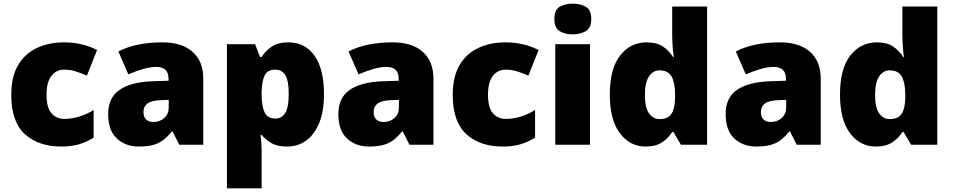

<svg xmlns="http://www.w3.org/2000/svg" viewBox="-20 -889 5241 1056"><path d="M318 -83Q192 -83 117 -151Q42 -219 42 -367Q42 -468 80 -531.5Q118 -595 183.5 -625.5Q249 -656 333 -656Q384 -656 429.5 -645Q475 -634 514 -614L458 -473Q424 -488 394.5 -497Q365 -506 333 -506Q290 -506 263 -472Q236 -438 236 -368Q236 -296 263.5 -265.5Q291 -235 334 -235Q375 -235 416.5 -248Q458 -261 495 -284V-132Q461 -110 418 -96.5Q375 -83 318 -83Z M875 -656Q980 -656 1039 -604Q1098 -552 1098 -456V-93H966L929 -166H925Q902 -137 877.5 -118.5Q853 -100 821 -91.5Q789 -83 743 -83Q671 -83 623 -127Q575 -171 575 -262Q575 -351 636.5 -394Q698 -437 815 -442L907 -445V-453Q907 -490 889 -505.5Q871 -521 840 -521Q807 -521 767 -509.5Q727 -498 686 -480L631 -606Q679 -631 739.5 -643.5Q800 -656 875 -656ZM864 -338Q812 -336 790.5 -319.5Q769 -303 769 -273Q769 -245 784 -231.5Q799 -218 824 -218Q859 -218 883.5 -240Q908 -262 908 -297V-340Z M1566 -656Q1658 -656 1710 -582.5Q1762 -509 1762 -371Q1762 -277 1735.5 -212.5Q1709 -148 1663.5 -115.5Q1618 -83 1560 -83Q1502 -83 1469.5 -104Q1437 -125 1419 -147H1413Q1415 -128 1417 -106Q1419 -84 1419 -55V147H1228V-646H1383L1410 -576H1419Q1439 -608 1473.5 -632Q1508 -656 1566 -656ZM1494 -506Q1452 -506 1436.5 -476Q1421 -446 1419 -387V-372Q1419 -306 1435 -271.5Q1451 -237 1495 -237Q1531 -237 1549.5 -268.5Q1568 -300 1568 -373Q1568 -446 1549 -476Q1530 -506 1494 -506Z M2141 -656Q2246 -656 2305 -604Q2364 -552 2364 -456V-93H2232L2195 -166H2191Q2168 -137 2143.5 -118.5Q2119 -100 2087 -91.5Q2055 -83 2009 -83Q1937 -83 1889 -127Q1841 -171 1841 -262Q1841 -351 1902.5 -394Q1964 -437 2081 -442L2173 -445V-453Q2173 -490 2155 -505.5Q2137 -521 2106 -521Q2073 -521 2033 -509.5Q1993 -498 1952 -480L1897 -606Q1945 -631 2005.5 -643.5Q2066 -656 2141 -656ZM2130 -338Q2078 -336 2056.5 -319.5Q2035 -303 2035 -273Q2035 -245 2050 -231.5Q2065 -218 2090 -218Q2125 -218 2149.5 -240Q2174 -262 2174 -297V-340Z M2746 -83Q2620 -83 2545 -151Q2470 -219 2470 -367Q2470 -468 2508 -531.5Q2546 -595 2611.5 -625.5Q2677 -656 2761 -656Q2812 -656 2857.5 -645Q2903 -634 2942 -614L2886 -473Q2852 -488 2822.5 -497Q2793 -506 2761 -506Q2718 -506 2691 -472Q2664 -438 2664 -368Q2664 -296 2691.5 -265.5Q2719 -235 2762 -235Q2803 -235 2844.5 -248Q2886 -261 2923 -284V-132Q2889 -110 2846 -96.5Q2803 -83 2746 -83Z M3130 -869Q3171 -869 3201.5 -852Q3232 -835 3232 -784Q3232 -735 3201.5 -717.5Q3171 -700 3130 -700Q3088 -700 3058.5 -717.5Q3029 -735 3029 -784Q3029 -835 3058.5 -852Q3088 -869 3130 -869ZM3225 -646V-93H3034V-646Z M3530 -83Q3445 -83 3389.5 -156Q3334 -229 3334 -369Q3334 -511 3390.5 -583.5Q3447 -656 3537 -656Q3593 -656 3626.5 -633Q3660 -610 3682 -575H3686Q3682 -596 3679.5 -633Q3677 -670 3677 -705V-853H3869V-93H3725L3684 -163H3677Q3657 -130 3622 -106.5Q3587 -83 3530 -83ZM3608 -234Q3654 -234 3673 -263Q3692 -292 3693 -352V-367Q3693 -432 3674.5 -467Q3656 -502 3606 -502Q3572 -502 3549.5 -469Q3527 -436 3527 -366Q3527 -297 3549.5 -265.5Q3572 -234 3608 -234Z M4271 -656Q4376 -656 4435 -604Q4494 -552 4494 -456V-93H4362L4325 -166H4321Q4298 -137 4273.5 -118.5Q4249 -100 4217 -91.5Q4185 -83 4139 -83Q4067 -83 4019 -127Q3971 -171 3971 -262Q3971 -351 4032.5 -394Q4094 -437 4211 -442L4303 -445V-453Q4303 -490 4285 -505.5Q4267 -521 4236 -521Q4203 -521 4163 -509.5Q4123 -498 4082 -480L4027 -606Q4075 -631 4135.5 -643.5Q4196 -656 4271 -656ZM4260 -338Q4208 -336 4186.5 -319.5Q4165 -303 4165 -273Q4165 -245 4180 -231.5Q4195 -218 4220 -218Q4255 -218 4279.5 -240Q4304 -262 4304 -297V-340Z M4796 -83Q4711 -83 4655.5 -156Q4600 -229 4600 -369Q4600 -511 4656.5 -583.5Q4713 -656 4803 -656Q4859 -656 4892.5 -633Q4926 -610 4948 -575H4952Q4948 -596 4945.5 -633Q4943 -670 4943 -705V-853H5135V-93H4991L4950 -163H4943Q4923 -130 4888 -106.5Q4853 -83 4796 -83ZM4874 -234Q4920 -234 4939 -263Q4958 -292 4959 -352V-367Q4959 -432 4940.5 -467Q4922 -502 4872 -502Q4838 -502 4815.5 -469Q4793 -436 4793 -366Q4793 -297 4815.5 -265.5Q4838 -234 4874 -234Z"/></svg>

Font: Noto Sans Kannada UI Black
Style: Regular
Weight: 900
Designer: Jelle Bosma - Monotype Design Team
Foundry: Monotype Imaging Inc.
Version: Version 2.005; ttfautohint (v1.8.4.7-5d5b)